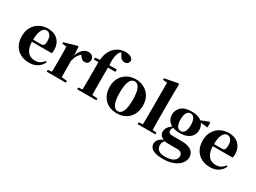

<svg xmlns="http://www.w3.org/2000/svg" viewBox="-55 -1710 3787 2842"><g transform="rotate(30 1838.5 -289.0)"><path d="M323 17Q239 17 174 -17Q109 -51 72 -116.5Q35 -182 35 -275Q35 -368 75 -432.5Q115 -497 179.5 -530Q244 -563 317 -563Q395 -563 447.5 -532.5Q500 -502 526.5 -450.5Q553 -399 553 -335Q553 -301 546 -274H104V-310H341Q376 -310 388.5 -329.5Q401 -349 401 -395Q401 -462 376 -495Q351 -528 310 -528Q282 -528 258 -504Q234 -480 220 -428Q206 -376 206 -290Q206 -207 228.5 -154.5Q251 -102 290.5 -78Q330 -54 380 -54Q433 -54 468 -75Q503 -96 528 -131L547 -118Q516 -53 458.5 -18Q401 17 323 17Z M618 0V-31L725 -42H835L944 -31V0ZM683 0Q685 -26 685.5 -68.5Q686 -111 686.5 -157Q687 -203 687 -238V-321Q687 -371 686 -401Q685 -431 683 -467L610 -475V-499L828 -562L841 -553L849 -409V-408V-238Q849 -203 849.5 -157Q850 -111 850.5 -68.5Q851 -26 852 0ZM849 -321 810 -386H842Q856 -444 882.5 -483.5Q909 -523 942 -543Q975 -563 1007 -563Q1043 -563 1070 -546Q1097 -529 1104 -484Q1103 -450 1085.5 -426.5Q1068 -403 1030 -403Q1002 -403 982 -419Q962 -435 942 -463L919 -492L951 -484Q913 -458 889 -420.5Q865 -383 849 -321Z M1139 0V-31L1251 -41H1358L1466 -31V0ZM1207 0Q1209 -59 1209.5 -119Q1210 -179 1210 -238V-505H1132V-537L1266 -552L1210 -522L1211 -535Q1220 -630 1246.5 -683.5Q1273 -737 1309 -768Q1350 -806 1395 -821.5Q1440 -837 1487 -837Q1532 -837 1569 -820.5Q1606 -804 1616 -763Q1615 -733 1596.5 -714Q1578 -695 1543 -695Q1514 -695 1491 -711.5Q1468 -728 1448 -770L1424 -815V-824H1474V-816Q1451 -812 1433 -800.5Q1415 -789 1405 -775Q1388 -747 1379.5 -710.5Q1371 -674 1370 -627Q1369 -580 1372 -521V-238Q1372 -179 1373 -119Q1374 -59 1376 0ZM1292 -505V-546H1500V-505Z M1819 17Q1733 17 1669.5 -19.5Q1606 -56 1571 -122Q1536 -188 1536 -276Q1536 -365 1574 -429Q1612 -493 1676.5 -528Q1741 -563 1819 -563Q1898 -563 1962.5 -528.5Q2027 -494 2065 -430Q2103 -366 2103 -276Q2103 -187 2067.5 -121Q2032 -55 1968.5 -19Q1905 17 1819 17ZM1819 -18Q1873 -18 1901.5 -81Q1930 -144 1930 -274Q1930 -405 1901.5 -466.5Q1873 -528 1819 -528Q1766 -528 1737 -466.5Q1708 -405 1708 -274Q1708 -144 1737 -81Q1766 -18 1819 -18Z M2171 0V-31L2280 -41H2359L2475 -31V0ZM2239 0Q2240 -37 2240.5 -77.5Q2241 -118 2241.5 -159Q2242 -200 2242 -238V-750L2169 -756V-783L2393 -826L2408 -817L2404 -656V-238Q2404 -200 2404.5 -159Q2405 -118 2406 -77.5Q2407 -37 2408 0Z M2753 259Q2661 259 2609.5 241Q2558 223 2538 193Q2518 163 2518 128Q2518 87 2552 52Q2586 17 2656 -5L2658 0Q2636 27 2623.5 48.5Q2611 70 2611 102Q2611 157 2648.5 186Q2686 215 2752 215Q2853 215 2903 183Q2953 151 2953 95Q2953 71 2933.5 48Q2914 25 2864 25H2753Q2707 25 2681.5 23.5Q2656 22 2632 14V10Q2547 -16 2547 -91Q2547 -127 2569 -163.5Q2591 -200 2649 -237V-246L2667 -237Q2651 -214 2643 -196.5Q2635 -179 2635 -157Q2635 -133 2652.5 -120.5Q2670 -108 2710 -108H2856Q2939 -108 2988 -88Q3037 -68 3059 -33.5Q3081 1 3081 45Q3081 99 3042.5 148Q3004 197 2930.5 228Q2857 259 2753 259ZM2773 -197Q2695 -197 2643.5 -221Q2592 -245 2566.5 -286Q2541 -327 2541 -378Q2541 -458 2598.5 -510.5Q2656 -563 2774 -563Q2839 -563 2885 -546.5Q2931 -530 2958 -501L2963 -496Q3005 -449 3005 -378Q3005 -327 2979.5 -286Q2954 -245 2903 -221Q2852 -197 2773 -197ZM2773 -229Q2816 -229 2838.5 -269Q2861 -309 2861 -378Q2861 -452 2838 -491.5Q2815 -531 2774 -531Q2732 -531 2709 -491Q2686 -451 2686 -378Q2686 -309 2708 -269Q2730 -229 2773 -229ZM2923 -491V-506H2929L3073 -563L3091 -552V-474Z M3414 17Q3330 17 3265 -17Q3200 -51 3163 -116.5Q3126 -182 3126 -275Q3126 -368 3166 -432.5Q3206 -497 3270.5 -530Q3335 -563 3408 -563Q3486 -563 3538.5 -532.5Q3591 -502 3617.5 -450.5Q3644 -399 3644 -335Q3644 -301 3637 -274H3195V-310H3432Q3467 -310 3479.5 -329.5Q3492 -349 3492 -395Q3492 -462 3467 -495Q3442 -528 3401 -528Q3373 -528 3349 -504Q3325 -480 3311 -428Q3297 -376 3297 -290Q3297 -207 3319.5 -154.5Q3342 -102 3381.5 -78Q3421 -54 3471 -54Q3524 -54 3559 -75Q3594 -96 3619 -131L3638 -118Q3607 -53 3549.5 -18Q3492 17 3414 17Z"/></g></svg>

Font: Noto Serif SC ExtraLight Black
Style: Regular
Weight: 900
Version: Version 2.002-H1;hotconv 1.1.0;makeotfexe 2.6.0